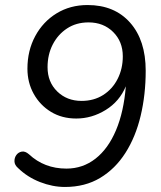

<svg xmlns="http://www.w3.org/2000/svg" viewBox="-20 -734 640 763"><path d="M238 9Q189 9 139 -10.5Q89 -30 52 -66Q38 -78 37.5 -92.5Q37 -107 45 -118Q53 -129 66.5 -131.5Q80 -134 95 -121Q156 -64 244 -64Q309 -64 359.5 -103.5Q410 -143 441 -216.5Q472 -290 480 -391Q455 -331 400 -297Q345 -263 283 -263Q226 -263 182.5 -289.5Q139 -316 114 -361Q89 -406 89 -461Q89 -533 120 -590.5Q151 -648 205 -681Q259 -714 328 -714Q435 -714 497 -644Q559 -574 559 -453Q559 -358 539 -274Q519 -190 478.5 -126.5Q438 -63 378 -27Q318 9 238 9ZM304 -333Q353 -333 390 -356.5Q427 -380 447.5 -420.5Q468 -461 468 -510Q468 -569 429.5 -607Q391 -645 332 -645Q283 -645 246.5 -621Q210 -597 189.5 -557Q169 -517 169 -467Q169 -408 207.5 -370.5Q246 -333 304 -333Z"/></svg>

Font: Nunito
Style: Italic
Weight: 400
Italic angle: -9°
Designer: Vernon Adams
Foundry: Vernon Adams
Version: Version 3.601; ttfautohint (v1.8.2.53-6de2)